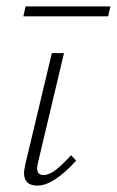

<svg xmlns="http://www.w3.org/2000/svg" viewBox="-20 -576 365 600"><path d="M55 -36Q55 -42 59 -62L142 -410H180L99 -69Q96 -59 96 -50Q96 -29 116 -29Q133 -29 153.5 -44.5Q174 -60 202 -91L218 -74Q147 4 97 4Q55 4 55 -36ZM60 -556H325L318 -525H53Z"/></svg>

Font: Ysabeau Light
Style: Italic
Weight: 300
Italic angle: -12°
Designer: Christian Thalmann (Catharsis Fonts)
Version: Version 0.003